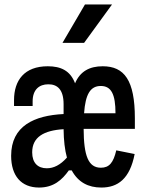

<svg xmlns="http://www.w3.org/2000/svg" viewBox="-20 -830 660 862"><path d="M194.5 -532.5C89.5 -532.5 43 -469.5 43 -380.5V-354H126.5V-375C126.5 -427.5 156 -451.5 196.5 -451.5C237 -452 265.5 -428.5 265.5 -362.5V-318C134 -311.5 30 -265 30 -130.5C30 -41 75 12 155.5 12C220.5 12 258.5 -22 289 -65H302C331 -11.5 376.5 12 435 12C509 12 563 -27 584.5 -138.5L502 -155C489 -99 470 -77 433 -77C377 -77 356 -129.5 355.5 -251.5H585.5V-299C585.5 -470 538 -532.5 441 -532.5C382 -532.5 339.5 -509.5 317 -456C295.5 -513 253 -532.5 194.5 -532.5ZM260.5 -637.5 361.5 -810H483L357.5 -637.5ZM124.5 -146C124.5 -214.5 176.5 -244.5 265.5 -250C266 -199.5 271 -157 280.5 -122.5C250.5 -89 221 -74.5 190 -74.5C150 -74.5 124.5 -98.5 124.5 -146ZM357.5 -321.5C363.5 -407.5 386 -444 432.5 -444C480 -444 498.5 -406 498.5 -321.5Z"/></svg>

Font: Monaspace Neon Medium
Style: Regular
Weight: 500
Designer: Riley Cran & the Lettermatic Team
Foundry: Lettermatic
Version: Version 1.200 (Monaspace Neon)